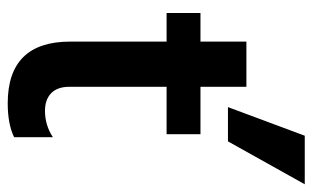

<svg xmlns="http://www.w3.org/2000/svg" viewBox="-180 -644 829 510"><g transform="rotate(90 235.0 -389.5)"><path d="M211 -417V-159Q211 -127 228 -110.5Q245 -94 275 -94Q313 -94 345 -115V-12Q310 5 255 5Q91 5 91 -161V-417H15V-507H91V-629H211V-507H337V-417ZM341 -784H470L356 -580H265Z"/></g></svg>

Font: Hind Semibold
Style: Regular
Weight: 600
Designer: Manushi Parikh, Satya Rajpurohit
Foundry: Indian Type Foundry
Version: Version 1.201;PS 1.0;hotconv 1.0.78;makeotf.lib2.5.61930; tt